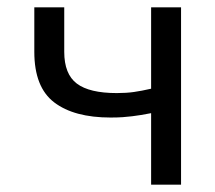

<svg xmlns="http://www.w3.org/2000/svg" viewBox="-20 -506 590 526"><path d="M74 -364Q74 -267 128.5 -225.5Q183 -184 283 -184Q302 -184 316 -185Q330 -186 342 -187.5Q354 -189 366.5 -191Q379 -193 394 -196V0H476V-486H394V-263Q368 -257 347 -254Q326 -251 300 -251Q225 -251 190.5 -277Q156 -303 156 -364V-486H74Z"/></svg>

Font: Codetta
Style: Regular
Weight: 400
Italic angle: -11°
Designer: Ulrich Proeller
Foundry: PROSA GmbH
Version: Version 2.00;September 29, 2018;FontCreator 11.5.0.2427 64-b